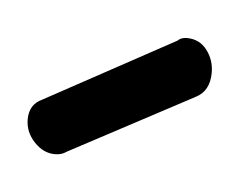

<svg xmlns="http://www.w3.org/2000/svg" viewBox="-26 -729 207 166"><g transform="rotate(5 77.5 -646.0)"><path d="M143 -651 36 -594Q32 -591 26 -591Q16 -591 8 -599.5Q0 -608 0 -619Q0 -632 11 -637L123 -698Q126 -701 131 -701Q142 -701 148.5 -692.5Q155 -684 155 -673Q155 -657 143 -651Z"/></g></svg>

Font: Dosis
Style: Regular
Weight: 400
Designer: Edgar Tolentino, Pablo Impallari, Igino Marini
Foundry: Edgar Tolentino, Pablo Impallari, Igino Marini
Version: Version 1.007